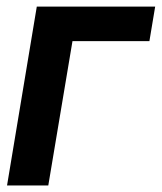

<svg xmlns="http://www.w3.org/2000/svg" viewBox="-20 -566 494 586"><path d="M453.6 -545.9 436 -440.4H201.2L127.4 0H1.5L92.3 -545.9Z"/></svg>

Font: Inter Tight SemiBold
Style: Italic
Weight: 600
Italic angle: -9.39999°
Designer: Rasmus Andersson
Foundry: rsms
Version: Version 3.004